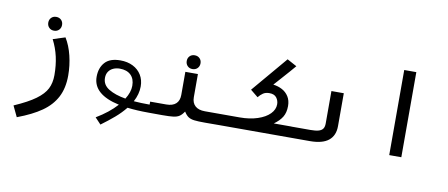

<svg xmlns="http://www.w3.org/2000/svg" viewBox="-79 -1053 3757 1611"><g transform="rotate(10 1800.0 -248.0)"><path d="M369 -172.5Q369 -256 352.8 -328.5Q336.5 -401 302 -468L405.5 -501Q443.5 -439.5 463.5 -357Q483.5 -274.5 483.5 -189.5Q483.5 -82 443.5 -5.2Q403.5 71.5 324.2 127Q245 182.5 119 229.5L75 137Q192 86 255.5 39.5Q319 -7 344 -56.5Q369 -106 369 -172.5ZM241.5 -598.5Q241.5 -624 257.8 -640.5Q274 -657 300 -657Q326 -657 342.5 -640.5Q359 -624 359 -598.5Q359 -573 342.5 -556.2Q326 -539.5 300 -539.5Q274.5 -539.5 258 -556.2Q241.5 -573 241.5 -598.5Z M944.5 -22.5Q720 -71 720 -221Q720 -297 762 -344Q804 -391 893.5 -391Q954 -391 1000.5 -367.8Q1047 -344.5 1072.8 -302.2Q1098.5 -260 1098.5 -204.5Q1098.5 -139 1063 -73Q1122 -68 1201.5 -68V0Q1102 0 1020.5 -10Q982.5 37.5 933 80Q883.5 122.5 821 168.5L771 115.5Q877 52.5 944.5 -22.5ZM989.5 -82.5Q1028 -143.5 1028 -198Q1028 -257.5 994.2 -289.8Q960.5 -322 900 -322Q871 -322 846 -311.2Q821 -300.5 805.8 -278.5Q790.5 -256.5 790.5 -224Q790.5 -165 845.5 -131.2Q900.5 -97.5 989.5 -82.5Z M1446 -194V-391H1553V-194Q1553 -145.5 1581.8 -119.5Q1610.5 -93.5 1664.5 -93.5H1801.5V0L1683.5 0.5Q1620.5 0.5 1589.5 -3.5Q1558.5 -7.5 1539.2 -20.5Q1520 -33.5 1502 -62.5Q1483 -33.5 1463.2 -20.5Q1443.5 -7.5 1412.2 -3.5Q1381 0.5 1318 0.5L1198.5 0V-93.5H1335.5Q1389.5 -93.5 1417.8 -119.2Q1446 -145 1446 -194ZM1441.5 -483Q1441.5 -508.5 1457.8 -525Q1474 -541.5 1500 -541.5Q1526 -541.5 1542.5 -525Q1559 -508.5 1559 -483Q1559 -457.5 1542.5 -440.8Q1526 -424 1500 -424Q1474.5 -424 1458 -440.8Q1441.5 -457.5 1441.5 -483Z M1798.5 -93.5H1960.5Q2047 -93.5 2113.2 -115.5Q2179.5 -137.5 2215.8 -174.5Q2252 -211.5 2252 -256Q2252 -288 2233 -312.8Q2214 -337.5 2172 -337.5Q2140 -337.5 2119 -323.5Q2098 -309.5 2079.5 -286.5L2015 -339Q2045.5 -375.5 2151.5 -500Q2239 -601.5 2273 -643.5L2355 -599Q2319.5 -556.5 2250 -479L2191.5 -413.5Q2233 -408.5 2267.8 -390Q2302.5 -371.5 2323.5 -338.2Q2344.5 -305 2344.5 -257.5Q2344.5 -202 2321.8 -164.5Q2299 -127 2252 -93.5H2401.5V0H1798.5Z M2400 -93H2564Q2608 -93 2633.2 -100.2Q2658.5 -107.5 2669.8 -123.8Q2681 -140 2681 -168.5V-445H2786.5V-164.5Q2786.5 -84 2734.5 -42Q2682.5 0 2575.5 0H2400Z M3355 -725V0H3252V-725Z"/></g></svg>

Font: JuliaMono SemiBoldItalic
Style: Regular
Weight: 600
Italic angle: -9°
Monospace: yes
Designer: cormullion
Foundry: corm
Version: Version 0.049; ttfautohint (v1.8.4)